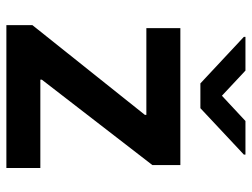

<svg xmlns="http://www.w3.org/2000/svg" viewBox="-114 -676 790 602"><g transform="rotate(90 281.0 -375.0)"><path d="M58.9 0V-81.7L340.2 -434.3V-438.9H68.2V-545.5H497.5V-457.7L229.8 -111.2V-106.5H506.7V0ZM201.3 -749.6 280.2 -675.8 359.4 -749.6H464.8V-744.7L319.2 -608.3H241.5L95.5 -744.7V-749.6Z"/></g></svg>

Font: Inter UI Semi Bold
Style: Regular
Weight: 600
Designer: Rasmus Andersson
Foundry: rsms
Version: 3.2;8d6f07862